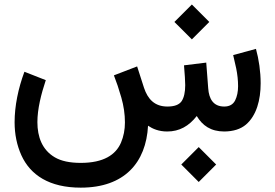

<svg xmlns="http://www.w3.org/2000/svg" viewBox="-20 -589 1232 860"><path d="M792 147.9 870.1 226.1 948.2 147.9 870.1 69.8ZM761.2 -490.7 839.4 -412.6 917.5 -490.7 839.4 -568.8ZM729 0C783.7 0 826.2 -24.4 861.3 -69.3C886.7 -26.9 923.8 0 984.9 0C1025.4 -0.5 1057.6 -10.7 1081.5 -30.8C1128.9 -71.3 1147.5 -141.1 1147.5 -215.8C1147.5 -268.1 1139.6 -322.8 1126.5 -370.1L1024.4 -342.3C1027.8 -329.1 1032.2 -309.1 1038.1 -282.2C1043.5 -255.4 1046.4 -229 1046.4 -203.1C1046.4 -178.2 1042 -157.2 1033.2 -139.2C1023.9 -121.1 1007.8 -111.8 984.4 -111.8C935.1 -111.8 916 -146.5 912.6 -193.4L903.8 -308.6L804.2 -296.4C807.6 -257.3 809.6 -223.1 809.6 -207.5C809.6 -175.8 804.2 -151.9 793.5 -135.7C782.2 -119.6 761.2 -111.8 730 -111.8C672.9 -111.8 642.1 -144.5 625 -195.8L594.2 -291.5L490.2 -251.5C501.5 -222.7 512.7 -189.9 523.4 -152.3C534.2 -114.7 539.6 -77.6 539.6 -40.5C539.6 -7.8 533.7 22 522 49.8C498.5 104.5 443.8 140.6 341.8 140.6C292.5 140.6 253.9 132.3 225.6 115.7C168.9 82.5 147.5 24.4 147.5 -42C147.5 -100.6 164.1 -167 185.1 -230L89.4 -267.6C61.5 -192.9 45.4 -113.8 45.4 -41.5C45.4 12.7 55.7 62 75.7 106.4C116.2 195.3 201.2 251.5 341.8 251.5C537.6 251.5 634.3 139.2 643.1 -25.9C664.1 -11.7 691.4 0 729 0Z"/></svg>

Font: Vazirmatn Medium
Style: Regular
Weight: 500
Designer: Saber Rastikerdar
Foundry: Saber Rastikerdar
Version: Version 33.003